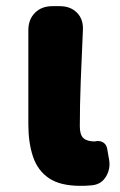

<svg xmlns="http://www.w3.org/2000/svg" viewBox="-20 -589 390 623"><path d="M241 14Q175 14 138.5 -11Q102 -36 87 -81Q72 -126 72 -185V-491Q72 -526 93.5 -547.5Q115 -569 150 -569H174Q209 -569 230 -547.5Q251 -526 249 -491Q245 -406 242 -326.5Q239 -247 239 -179Q239 -151 251 -140.5Q263 -130 288 -130L292 -131Q306 -133 316 -126Q326 -119 328 -105L334 -71Q339 -42 324.5 -17Q310 8 281 12Q279 12 269 13Q259 14 241 14Z"/></svg>

Font: Chiron GoRound TC H
Style: Regular
Weight: 900
Designer: Ryoko NISHIZUKA 西塚涼子 (kana, bopomofo & ideographs); Paul D. Hunt (Latin, Greek & Cyrillic); Sandoll Communications 산돌커뮤니
Foundry: Adobe
Version: Version 1.000;hotconv 1.1.1;makeotfexe 2.6.0